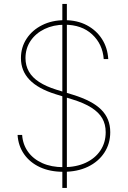

<svg xmlns="http://www.w3.org/2000/svg" viewBox="-20 -838 631 949"><path d="M288.1 90.8V-818.4H310.5V90.8ZM293.5 11.2Q227.1 11.2 177.5 -11.7Q127.9 -34.7 99.1 -75.9Q70.3 -117.2 66.9 -170.9H89.4Q92.8 -123.5 118.7 -87.6Q144.5 -51.8 189.2 -31.7Q233.9 -11.7 293.5 -11.7Q356.4 -11.7 403.3 -33.4Q450.2 -55.2 476.3 -94.2Q502.4 -133.3 502.4 -184.6Q502.4 -223.6 485.4 -253.2Q468.3 -282.7 431.9 -305.9Q395.5 -329.1 336.4 -347.2L254.4 -372.6Q168.5 -399.4 126 -443.6Q83.5 -487.8 83.5 -550.8Q83.5 -604.5 111.6 -647Q139.6 -689.5 188.5 -713.9Q237.3 -738.3 299.3 -738.3Q361.8 -738.3 408.9 -713.4Q456.1 -688.5 483.9 -645.3Q511.7 -602.1 515.1 -545.9H492.7Q487.3 -620.1 435.5 -668Q383.8 -715.8 299.3 -715.8Q244.1 -715.8 200.2 -694.6Q156.2 -673.3 131.1 -636Q106 -598.6 106 -550.8Q106 -514.2 122.6 -484.6Q139.2 -455.1 173.3 -432.9Q207.5 -410.6 259.3 -394.5L342.3 -369.1Q389.2 -354.5 423.6 -336.4Q458 -318.4 480.5 -295.9Q502.9 -273.4 513.9 -245.8Q524.9 -218.3 524.9 -184.6Q524.9 -127.9 495.8 -83.5Q466.8 -39.1 414.8 -13.9Q362.8 11.2 293.5 11.2Z"/></svg>

Font: Inter 20pt Thin
Style: Regular
Weight: 250
Version: Version 4.001;git-66647c0bb